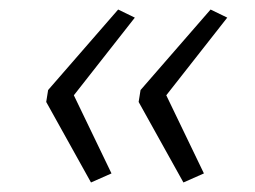

<svg xmlns="http://www.w3.org/2000/svg" viewBox="-20 -475 535 403"><path d="M171 -92 77 -261 81 -286 228 -455 263 -438 135 -275 214 -111ZM365 -92 271 -261 275 -286 422 -455 457 -438 329 -275 408 -111Z"/></svg>

Font: Nunito Sans 7pt Expanded ExtraLight
Style: Italic
Weight: 250
Width: 7
Italic angle: -9°
Designer: Vernon Adams
Foundry: Vernon Adams
Version: Version 3.101;gftools[0.9.27]